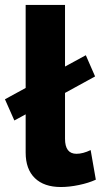

<svg xmlns="http://www.w3.org/2000/svg" viewBox="-25 -750 409 779"><path d="M342.8 -141.1 363.8 -21Q334 -7.3 294.9 0.7Q255.9 8.8 222.2 8.8Q153.8 8.8 116.5 -27.3Q79.1 -63.5 79.1 -130.9V-286.1L33.2 -261.2L-4.9 -347.2L79.1 -393.1V-730H238.8V-480L323.2 -525.9L360.8 -439.9L238.8 -373V-187Q238.8 -126 285.2 -126Q311.5 -126 342.8 -141.1Z"/></svg>

Font: Raleway-v4020 ExtraBold
Style: Regular
Weight: 800
Designer: Matt McInerney, Pablo Impallari, Rodrigo Fuenzalida
Foundry: Matt McInerney, Pablo Impallari, Rodrigo Fuenzalida
Version: Version 4.020;PS 004.020;hotconv 1.0.88;makeotf.lib2.5.64775